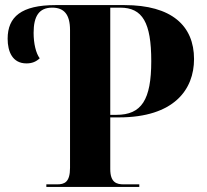

<svg xmlns="http://www.w3.org/2000/svg" viewBox="-20 -734 812 754"><path d="M162 0H527V-10H466C438 -10 413 -17 413 -70V-273H447C663 -273 742 -382 742 -502C742 -633 654 -714 469 -714H198C64 -714 10 -668 10 -582C10 -531 29 -485 84 -485C106 -485 122 -492 136 -505C121 -525 112 -563 112 -605C112 -670 133 -704 185 -704C231 -704 255 -678 255 -616V-75C255 -18 233 -10 204 -10H162ZM437 -283H413V-704H452C540 -704 574 -645 574 -494C574 -342 536 -283 437 -283Z"/></svg>

Font: Noto Serif Display
Style: Bold
Weight: 700
Designer: Monotype Design Team
Foundry: Monotype Imaging Inc.
Version: Version 2.009